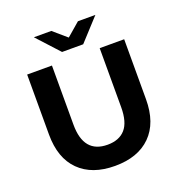

<svg xmlns="http://www.w3.org/2000/svg" viewBox="-158 -1034 1104 1179"><g transform="rotate(-20 394.0 -444.5)"><path d="M77 -308V-700H239V-314Q239 -126 395 -126Q471 -126 511 -171.5Q551 -217 551 -314V-700H711V-308Q711 -154 627.5 -71Q544 12 394 12Q244 12 160.5 -71Q77 -154 77 -308ZM596 -901 464 -757H326L194 -901H308L395 -826L482 -901Z"/></g></svg>

Font: mBank
Style: Bold
Weight: 700
Designer: Julieta Ulanovsky
Foundry: Julieta Ulanovsky
Version: Version 7.200